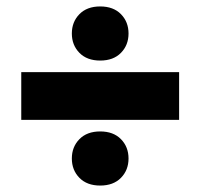

<svg xmlns="http://www.w3.org/2000/svg" viewBox="-20 -632 622 596"><path d="M291 -56Q250 -56 226.5 -80Q203 -104 203 -140Q203 -176 226.5 -200Q250 -224 291 -224Q332 -224 355.5 -200Q379 -176 379 -140Q379 -104 355.5 -80Q332 -56 291 -56ZM46 -260V-408H536V-260ZM291 -444Q250 -444 226.5 -468Q203 -492 203 -528Q203 -564 226.5 -588Q250 -612 291 -612Q332 -612 355.5 -588Q379 -564 379 -528Q379 -492 355.5 -468Q332 -444 291 -444Z"/></svg>

Font: Celebes Black
Style: Regular
Weight: 900
Designer: Anugrah Pasau
Foundry: Lafontype
Version: Version 1.000; ttfautohint (v1.8.4)